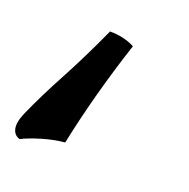

<svg xmlns="http://www.w3.org/2000/svg" viewBox="-90 -118 391 397"><g transform="rotate(20 105.0 80.5)"><path d="M-9.7 217Q-22.4 213.5 -25.4 200Q-28.3 186.5 -18.8 164.6Q1.5 118.6 30.2 65.4Q58.9 12.2 90 -56Q120.9 -56 144.8 -43.4Q125.1 16.4 108.7 77.1Q92.4 137.7 81.4 191.3Q56.4 193.8 31.9 201.2Q7.4 208.5 -9.7 217Z"/></g></svg>

Font: Vollkorn
Style: Italic
Weight: 400
Italic angle: -11°
Designer: Friedrich Althausen
Foundry: Friedrich Althausen
Version: Version 5.001